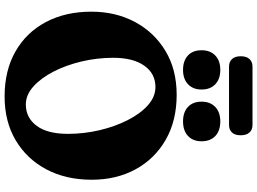

<svg xmlns="http://www.w3.org/2000/svg" viewBox="-158 -918 1091 814"><g transform="rotate(90 387.0 -510.5)"><path d="M381.5 -714.5Q491 -714.5 571.8 -668.2Q652.5 -622 697 -540.8Q741.5 -459.5 741.5 -354Q741.5 -245 697.5 -162Q653.5 -79 574.2 -32Q495 15 388.5 15Q278.5 15 197.8 -31Q117 -77 73 -160Q29 -243 29 -353Q29 -456 72.8 -537.8Q116.5 -619.5 195.5 -667Q274.5 -714.5 381.5 -714.5ZM547 -253.5Q547 -320.5 531.8 -386.2Q516.5 -452 489.2 -506Q462 -560 426 -592.2Q390 -624.5 348.5 -624.5Q291.5 -624.5 258 -577.2Q224.5 -530 224.5 -445.5Q224.5 -377.5 240 -311.8Q255.5 -246 283 -192.5Q310.5 -139 346.2 -107Q382 -75 422.5 -75Q478.5 -75 512.8 -120.8Q547 -166.5 547 -253.5ZM276 -741.5Q237 -741.5 214.8 -762.2Q192.5 -783 192.5 -820Q192.5 -857 214.8 -878.2Q237 -899.5 276 -899.5Q314.5 -899.5 336.8 -878.2Q359 -857 359 -820Q359 -784 336.8 -762.8Q314.5 -741.5 276 -741.5ZM494 -741.5Q455.5 -741.5 433 -762.2Q410.5 -783 410.5 -820Q410.5 -857 433 -878.2Q455.5 -899.5 494 -899.5Q534 -899.5 556.2 -878.2Q578.5 -857 578.5 -820Q578.5 -784 556.2 -762.8Q534 -741.5 494 -741.5ZM218 -986Q218 -1010.5 229.8 -1023.2Q241.5 -1036 262 -1036H509Q529.5 -1036 541.2 -1023.2Q553 -1010.5 553 -986Q553 -961.5 541.2 -949Q529.5 -936.5 509 -936.5H262Q241.5 -936.5 229.8 -949.2Q218 -962 218 -986Z"/></g></svg>

Font: Fraunces 72pt SuperSoft
Style: Bold
Weight: 700
Version: Version 1.000;[0bf87f6ff]